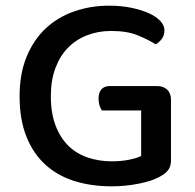

<svg xmlns="http://www.w3.org/2000/svg" viewBox="-20 -642 686 676"><path d="M582 -77Q582 -56 571.5 -42.5Q561 -29 539 -18Q513 -4 467 5Q421 14 373 14Q302 14 242.5 -4.5Q183 -23 140 -62Q97 -101 73 -161Q49 -221 49 -303Q49 -383 74 -443Q99 -503 141.5 -542.5Q184 -582 241.5 -602Q299 -622 364 -622Q407 -622 443 -614.5Q479 -607 505 -595Q531 -583 545 -567.5Q559 -552 559 -535Q559 -518 550 -505.5Q541 -493 528 -486Q501 -503 464 -518Q427 -533 371 -533Q326 -533 287 -518Q248 -503 219.5 -474Q191 -445 175 -402Q159 -359 159 -303Q159 -244 175.5 -200.5Q192 -157 220.5 -129Q249 -101 288.5 -87.5Q328 -74 374 -74Q406 -74 434 -79.5Q462 -85 477 -93V-253H339Q334 -259 330.5 -270.5Q327 -282 327 -294Q327 -317 337.5 -328Q348 -339 366 -339H534Q555 -339 568.5 -326.5Q582 -314 582 -291Z"/></svg>

Font: Baloo Da 2 Medium
Style: Regular
Weight: 500
Designer: Noopur Datye, Sulekha Rajkumar and Ek Type
Foundry: Ek Type
Version: Version 1.640;hotconv 1.0.111;makeotfexe 2.5.65597; ttfautoh